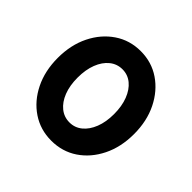

<svg xmlns="http://www.w3.org/2000/svg" viewBox="-153 -753 920 920"><g transform="rotate(45 307.0 -293.5)"><path d="M565.4 -293Q565.4 -205 531.5 -136.5Q497.6 -68 439.5 -29Q381.4 10 307 10Q233.1 10 174.8 -29Q116.4 -68 82.5 -136.5Q48.6 -205 48.6 -293Q48.6 -381 82.5 -449.5Q116.4 -518 174.8 -557.5Q233.1 -597 307.2 -597Q381.3 -597 439.5 -557.5Q497.6 -518 531.5 -449.5Q565.4 -381 565.4 -293ZM430 -293Q430 -346.6 414.3 -387.2Q398.6 -427.8 370.8 -450.7Q343 -473.5 306.8 -473.5Q270.2 -473.5 242.1 -450.7Q214 -427.9 198.3 -387.4Q182.6 -346.8 182.6 -293.1Q182.6 -239.4 198.4 -199Q214.2 -158.7 242.2 -136.1Q270.2 -113.5 307 -113.5Q342.8 -113.5 370.6 -136.1Q398.4 -158.8 414.2 -199.2Q430 -239.6 430 -293Z"/></g></svg>

Font: Raleway Thin
Style: Regular
Weight: 100
Designer: Matt McInerney, Pablo Impallari, Rodrigo Fuenzalida
Foundry: Matt McInerney, Pablo Impallari, Rodrigo Fuenzalida
Version: Version 4.026